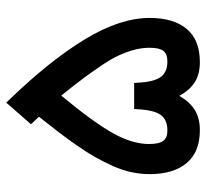

<svg xmlns="http://www.w3.org/2000/svg" viewBox="-43 -638 681 635"><g transform="rotate(-90 297.5 -320.5)"><path d="M298.8 -458.5Q211.4 -353 175 -288.3Q138.7 -223.6 138.7 -168Q138.7 -135.7 148.7 -121.6Q158.7 -107.4 183.1 -107.4Q218.8 -107.4 234.9 -129.4Q251 -151.4 253.9 -208L254.4 -217.3H263.7H331.5H340.8L341.3 -208Q343.8 -152.3 360.1 -129.9Q376.5 -107.4 411.1 -107.4Q423.8 -107.4 432.6 -110.6Q441.4 -113.8 446.8 -120.8Q452.1 -127.9 454.6 -139.2Q457 -150.4 457 -167Q457 -191.9 450 -218Q442.9 -244.1 431.4 -268.8Q419.9 -293.5 398.2 -325.7Q376.5 -357.9 355 -386.7Q333.5 -415.5 298.8 -458.5ZM297.9 -67.9Q278.8 -34.2 251.7 -17.1Q224.6 0 184.6 0Q112.3 0 75.7 -43.7Q39.1 -87.4 39.1 -166Q39.1 -195.3 45.4 -225.6Q51.8 -255.9 65.7 -286.9Q79.6 -317.9 95 -345.5Q110.4 -373 134.5 -407.5Q158.7 -441.9 178.7 -468Q198.7 -494.1 229 -532.2L210 -552.2L204.1 -558.6L210 -565.4L268.6 -632.3L275.4 -640.6L282.7 -632.8Q414.6 -496.6 485.1 -380.1Q555.7 -263.7 555.7 -166Q555.7 -86.9 519.3 -43.5Q482.9 0 409.7 0Q369.1 0 342.8 -17.1Q316.4 -34.2 297.9 -67.9Z"/></g></svg>

Font: Shabnam Medium WOL
Style: Medium-WOL
Weight: 500
Foundry: DejaVu fonts team - Redesigned by Saber Rastikerdar - Based on Vazir font
Version: Version 5.0.0